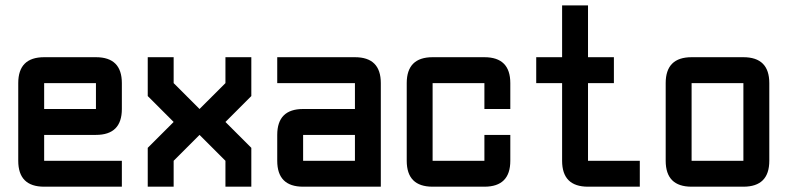

<svg xmlns="http://www.w3.org/2000/svg" viewBox="-20 -704 2970 724"><path d="M146.5 -488.3H341.8Q439.5 -488.3 439.5 -390.6V-293Q439.5 -195.3 341.8 -195.3H146.5V-97.7H439.5V0H146.5Q48.8 0 48.8 -97.7V-390.6Q48.8 -488.3 146.5 -488.3ZM341.8 -390.6H146.5V-293H341.8Z M537.1 -488.3H634.8V-390.6L732.4 -293L830.1 -390.6V-488.3H927.7V-341.8L830.1 -244.1L927.7 -146.5V0H830.1V-97.7L732.4 -195.3L634.8 -97.7V0H537.1V-146.5L634.8 -244.1L537.1 -341.8Z M1416 0H1123Q1025.4 0 1025.4 -97.7V-195.3Q1025.4 -293 1123 -293H1318.4V-390.6H1025.4V-488.3H1318.4Q1416 -488.3 1416 -390.6ZM1123 -97.7H1318.4V-195.3H1123Z M1806.6 0H1611.3Q1513.7 0 1513.7 -97.7V-390.6Q1513.7 -488.3 1611.3 -488.3H1806.6Q1904.3 -488.3 1904.3 -390.6V-293H1806.6V-390.6H1611.3V-97.7H1806.6V-195.3H1904.3V-97.7Q1904.3 0 1806.6 0Z M2197.3 0Q2099.6 0 2099.6 -97.7V-390.6H2002V-488.3H2099.6V-683.6H2197.3V-488.3H2294.9V-390.6H2197.3V-97.7H2392.6V0Z M2783.2 0H2587.9Q2490.2 0 2490.2 -97.7V-390.6Q2490.2 -488.3 2587.9 -488.3H2783.2Q2880.9 -488.3 2880.9 -390.6V-97.7Q2880.9 0 2783.2 0ZM2783.2 -97.7V-390.6H2587.9V-97.7Z"/></svg>

Font: BabelStone Runic Beorhtric
Style: Regular
Weight: 400
Designer: Andrew West
Foundry: BabelStone
Version: Version 7.004;November 9, 2023